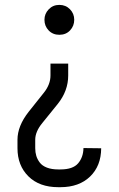

<svg xmlns="http://www.w3.org/2000/svg" viewBox="-20 -756 490 793"><path d="M261.7 -444.3Q261.7 -380.9 218.8 -327.1L154.8 -248Q125.5 -212.4 125.5 -178.7V-144Q125.5 -127 129.9 -112.3Q134.3 -97.7 144.3 -84.5Q154.3 -71.3 173.8 -63.7Q193.4 -56.2 220.7 -56.2H229.5Q281.2 -56.2 302.7 -81.5Q324.2 -106.9 324.7 -144.5L397.9 -143.6Q397.5 -70.8 352.1 -26.9Q306.6 17.1 229.5 17.1H220.7Q142.6 17.1 97.4 -27.6Q52.2 -72.3 52.2 -144V-178.7Q52.2 -235.4 98.1 -293.9L161.1 -373Q188.5 -407.2 188.5 -444.3V-493.2H261.7ZM163.6 -674.3Q163.6 -699.2 181.2 -717.5Q198.7 -735.8 225.1 -735.8Q251.5 -735.8 269 -717.8Q286.6 -699.7 286.6 -674.3Q286.6 -648.9 269.5 -630.6Q252.4 -612.3 225.1 -612.3Q198.2 -612.3 180.9 -630.4Q163.6 -648.4 163.6 -674.3Z"/></svg>

Font: Anka/Coder Narrow
Style: Regular
Weight: 400
Width: 3
Monospace: yes
Version: Version 001.100